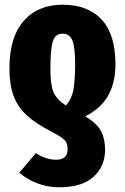

<svg xmlns="http://www.w3.org/2000/svg" viewBox="-20 -570 530 815"><path d="M342 -76Q393 -45 409.5 -12.5Q426 20 426 66Q426 135 377.5 180Q329 225 230 225Q180 225 135.5 207Q91 189 62 163L132 80Q176 108 218 108Q267 108 267 64Q267 48 262.5 37Q258 26 243 15Q228 4 197 -12Q131 -46 93 -81Q55 -116 37.5 -163.5Q20 -211 20 -280Q20 -412 80.5 -481Q141 -550 246 -550Q353 -550 411.5 -487Q470 -424 470 -297Q470 -221 440 -166Q410 -111 342 -76ZM260 -122Q285 -152 291.5 -188Q298 -224 299 -292Q299 -371 287 -399Q275 -427 246 -427Q226 -427 215 -415Q204 -403 199 -370Q194 -337 194 -275Q194 -211 206.5 -180Q219 -149 260 -122Z"/></svg>

Font: Fira Sans Extra Condensed ExtraBold
Style: Regular
Weight: 800
Width: 1
Designer: Carrois Corporate & Edenspiekermann AG
Foundry: Carrois Corporate GbR & Edenspiekermann AG
Version: Version 4.203